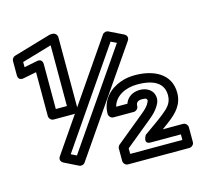

<svg xmlns="http://www.w3.org/2000/svg" viewBox="-109 -857 1063 1003"><g transform="rotate(-15 423.0 -355.5)"><path d="M216.9 -89 187.3 -103.6 540.5 -618.1 570.9 -603.3ZM214.1 -34.6C224.8 -29.3 238.8 -32.6 245.8 -42.8L628.6 -598.8C641.8 -618 627.7 -631.2 619 -635.5L543.1 -672.5C532.4 -677.6 518.5 -674.4 511.5 -664.1L129.8 -108.1C116.8 -89.3 130.5 -76 139.3 -71.6ZM233.2 -352H173.2V-595C173.2 -601.8 170.8 -624.9 143.4 -619.5L72 -605.4V-633.3L233.2 -680.5ZM258.2 -302C268.9 -302 283.2 -311.9 283.2 -327V-711C283.2 -721.7 273.3 -736 258.2 -736H248.3C246.4 -736 243.5 -735.6 241.3 -735L40 -676C29.8 -673 22 -663.1 22 -652V-575C22 -547.1 45.1 -549.1 51.8 -550.5L123.2 -564.6V-327C123.2 -316.3 133.1 -302 148.2 -302ZM616.8 -366C709 -366 757.9 -333.8 757.9 -270C757.9 -228.6 735.1 -206.1 702.4 -180.1C688.2 -168.8 671.4 -156.2 651.9 -142.4L592.5 -100.4C592.5 -100.4 563 -55 606.9 -55H770V-25H487.8V-55.2L632.6 -173.6C653.4 -190.7 669.8 -206.9 680.7 -224C690.4 -238.9 697.9 -252.4 697.9 -269C697.9 -313.2 661.1 -335 622.3 -335C585.1 -335 552.7 -316 541.6 -282H480.8C493.8 -333.5 548.3 -366 616.8 -366ZM616.8 -416C589.4 -416 563.8 -412 540.2 -403.5C481.7 -382.7 427.9 -334.6 427.9 -257C427.9 -246.3 437.8 -232 452.9 -232H562.9C573.6 -232 587.9 -241.9 587.9 -257C587.9 -274.3 596.6 -285 622.3 -285C646.1 -285 647.7 -279.4 647.9 -269.3C647.7 -268.2 645.1 -261 638.7 -251C632 -240.7 619.7 -227.5 601 -212.4L447 -86.3C441.4 -81.8 437.8 -74.5 437.8 -67V0C437.8 10.7 447.7 25 462.8 25H795C805.7 25 820 15.1 820 0V-80C820 -90.7 810.1 -105 795 -105H685.5C703.4 -117.7 719.7 -129.9 733.6 -140.9C767.4 -167.9 807.9 -205.2 807.9 -270C807.9 -373.8 717.9 -416 616.8 -416Z"/></g></svg>

Font: Asimov
Style: WidOu
Weight: 500
Designer: Google
Version: Version 2.000980; 2014